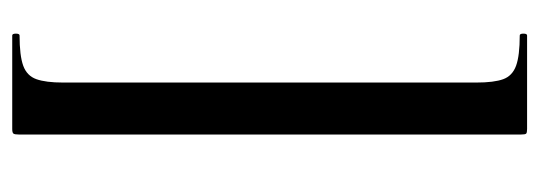

<svg xmlns="http://www.w3.org/2000/svg" viewBox="-304 -461 882 314"><g transform="rotate(90 137.0 -304.0)"><path d="M200 106V-715Q200 -722 198.5 -723.5Q197 -725 191 -725Q168 -725 137.5 -725Q107 -725 80 -725Q53 -725 38 -725Q35 -725 35 -719Q35 -713 38 -713Q71 -713 87.5 -707Q104 -701 109.5 -686Q115 -671 115 -642V34Q115 62 109.5 77.5Q104 93 87.5 99Q71 105 38 105Q35 105 35 111Q35 117 38 117Q53 117 80 117Q107 117 137.5 117Q168 117 191 117Q197 117 198.5 115Q200 113 200 106Z"/></g></svg>

Font: Cormorant Garamond Light SemiBold
Style: Regular
Weight: 600
Version: Version 4.001